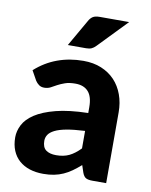

<svg xmlns="http://www.w3.org/2000/svg" viewBox="-84 -796 679 866"><g transform="rotate(10 256.0 -363.0)"><path d="M326.5 -215.5Q276 -213 242.5 -206.8Q209 -200.5 189.2 -190.5Q169.5 -180.5 161.2 -167.8Q153 -155 153 -140Q153 -110 169.8 -97.5Q186.5 -85 216.5 -85Q251 -85 276.2 -97.2Q301.5 -109.5 326.5 -135.5ZM45.5 -444Q91 -485 146 -505.2Q201 -525.5 265 -525.5Q311 -525.5 347.2 -510.5Q383.5 -495.5 408.8 -468.8Q434 -442 447.5 -405Q461 -368 461 -324V0H398Q378.5 0 368.2 -5.5Q358 -11 351.5 -28.5L340.5 -61.5Q321 -44.5 302.8 -31.5Q284.5 -18.5 265 -9.8Q245.5 -1 223.2 3.5Q201 8 173.5 8Q139.5 8 111.5 -1Q83.5 -10 63.2 -27.8Q43 -45.5 32 -72Q21 -98.5 21 -133Q21 -161.5 35.5 -190Q50 -218.5 85.2 -241.8Q120.5 -265 179.2 -280.2Q238 -295.5 326.5 -297.5V-324Q326.5 -372.5 306 -395.2Q285.5 -418 247 -418Q218.5 -418 199.5 -411.2Q180.5 -404.5 166.2 -396.8Q152 -389 139.5 -382.2Q127 -375.5 110.5 -375.5Q96 -375.5 86.2 -382.8Q76.5 -390 70 -400ZM437 -733.5 310.5 -602.5Q300.5 -592 290.8 -587.8Q281 -583.5 265.5 -583.5H182.5L252.5 -705.5Q260 -719.5 270.8 -726.5Q281.5 -733.5 303.5 -733.5Z"/></g></svg>

Font: Lato 2
Style: Regular
Weight: 800
Designer: Lukasz Dziedzic with Adam Twardoch and Botio Nikoltchev
Foundry: tyPoland Lukasz Dziedzic
Version: Version 2.015; 2015-08-06; http://www.latofonts.com/